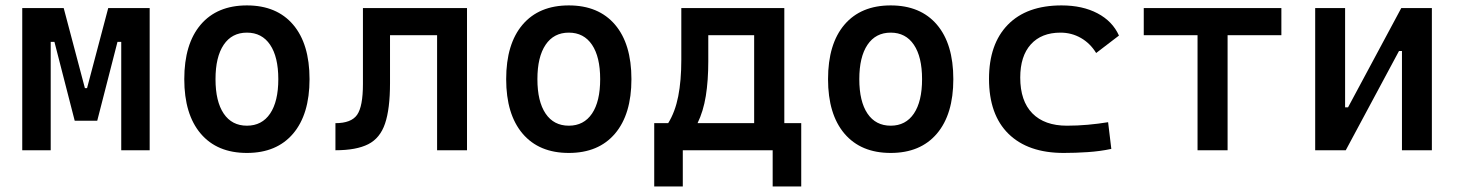

<svg xmlns="http://www.w3.org/2000/svg" viewBox="-20 -547 5313 699"><path d="M61 0V-517.6H211.9L289.1 -226.1H296.9L374 -517.6H524.9V0H421.4V-394.5H407.7L334 -107.4H252L178.2 -394.5H164.6V0Z M878.9 9.8Q770.5 9.8 710.7 -60.5Q650.9 -130.9 650.9 -258.8Q650.9 -387.2 710.7 -457.3Q770.5 -527.3 878.9 -527.3Q987.3 -527.3 1047.1 -457.3Q1106.9 -387.2 1106.9 -258.8Q1106.9 -130.9 1047.1 -60.5Q987.3 9.8 878.9 9.8ZM878.9 -89.4Q933.6 -89.4 963.4 -133.5Q993.2 -177.7 993.2 -258.8Q993.2 -339.8 963.4 -384Q933.6 -428.2 878.9 -428.2Q824.2 -428.2 794.4 -384Q764.6 -339.8 764.6 -258.8Q764.6 -177.7 794.4 -133.5Q824.2 -89.4 878.9 -89.4Z M1201.2 0V-98.6Q1258.8 -98.6 1280 -128.9Q1301.3 -159.2 1301.3 -241.2V-517.6H1680.2V0H1571.3V-418.9H1399.9V-244.6Q1399.9 -150.4 1381.8 -97.2Q1363.8 -43.9 1320.6 -22Q1277.3 0 1201.2 0Z M2050.8 9.8Q1942.4 9.8 1882.6 -60.5Q1822.8 -130.9 1822.8 -258.8Q1822.8 -387.2 1882.6 -457.3Q1942.4 -527.3 2050.8 -527.3Q2159.2 -527.3 2219 -457.3Q2278.8 -387.2 2278.8 -258.8Q2278.8 -130.9 2219 -60.5Q2159.2 9.8 2050.8 9.8ZM2050.8 -89.4Q2105.5 -89.4 2135.3 -133.5Q2165 -177.7 2165 -258.8Q2165 -339.8 2135.3 -384Q2105.5 -428.2 2050.8 -428.2Q1996.1 -428.2 1966.3 -384Q1936.5 -339.8 1936.5 -258.8Q1936.5 -177.7 1966.3 -133.5Q1996.1 -89.4 2050.8 -89.4Z M2361.8 131.8V-98.6H2412.6Q2438 -139.6 2449.2 -196.5Q2460.4 -253.4 2460.4 -329.1V-517.6H2835.4V-98.6H2897V131.8H2793V0H2465.8V131.8ZM2558.6 -323.7Q2558.6 -253.4 2549.6 -197.5Q2540.5 -141.6 2519.5 -98.6H2725.6V-418.9H2558.6Z M3222.7 9.8Q3114.3 9.8 3054.4 -60.5Q2994.6 -130.9 2994.6 -258.8Q2994.6 -387.2 3054.4 -457.3Q3114.3 -527.3 3222.7 -527.3Q3331.1 -527.3 3390.9 -457.3Q3450.7 -387.2 3450.7 -258.8Q3450.7 -130.9 3390.9 -60.5Q3331.1 9.8 3222.7 9.8ZM3222.7 -89.4Q3277.3 -89.4 3307.1 -133.5Q3336.9 -177.7 3336.9 -258.8Q3336.9 -339.8 3307.1 -384Q3277.3 -428.2 3222.7 -428.2Q3168 -428.2 3138.2 -384Q3108.4 -339.8 3108.4 -258.8Q3108.4 -177.7 3138.2 -133.5Q3168 -89.4 3222.7 -89.4Z M3852.5 9.8Q3722.7 9.8 3651.6 -59.8Q3580.6 -129.4 3580.6 -259.8Q3580.6 -386.7 3649.2 -457Q3717.8 -527.3 3844.7 -527.3Q3920.9 -527.3 3975.6 -498.5Q4030.3 -469.7 4053.7 -417.5L3970.7 -354Q3949.2 -389.2 3915.3 -408.7Q3881.3 -428.2 3840.8 -428.2Q3771.5 -428.2 3732.9 -385.5Q3694.3 -342.8 3694.3 -264.6Q3694.3 -179.2 3738.5 -134.3Q3782.7 -89.4 3864.3 -89.4Q3902.3 -89.4 3940.2 -92.8Q3978 -96.2 4014.2 -102.1L4025.9 -4.9Q3984.4 3.9 3939.9 6.8Q3895.5 9.8 3852.5 9.8Z M4339.8 0V-418.9H4144V-517.6H4645V-418.9H4449.2V0Z M4768.1 0V-517.6H4877V-156.2H4887.7L5081.5 -517.6H5192.9V0H5084V-361.3H5073.2L4879.4 0Z"/></svg>

Font: Caskaydia Cove Medium
Style: Regular
Weight: 500
Monospace: yes
Designer: Aaron Bell
Foundry: Saja Typeworks
Version: Version 4.300; ttfautohint (v1.8.3)